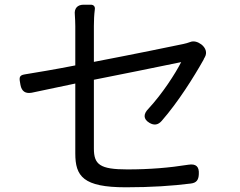

<svg xmlns="http://www.w3.org/2000/svg" viewBox="-20 -784 1020 816"><path d="M564 -482 750 -520C725 -471 671 -387 611 -322C589 -300 588 -278 615 -262C635 -250 652 -253 667 -270C737 -350 804 -457 845 -530C846 -533 848 -537 850 -540C862 -560 854 -581 836 -595C821 -606 804 -612 787 -605C779 -602 769 -599 759 -597C717 -588 546 -553 379 -521V-673C379 -696 380 -721 383 -744C385 -756 378 -764 366 -764H339H335C309 -764 295 -748 298 -722C299 -706 300 -689 300 -673V-506C214 -489 135 -476 86 -468C58 -464 62 -451 67 -423C72 -396 88 -385 115 -390L300 -429V-132C300 -35 333 12 515 12C623 12 712 6 791 -4C815 -7 824 -19 825 -44C827 -76 813 -89 781 -84C699 -71 617 -64 521 -64C404 -64 379 -85 379 -153V-445Z"/></svg>

Font: GenSenRounded2 TW R
Style: Regular
Weight: 400
Version: Version 2.100;PS 2.1;hotconv 16.6.51;makeotf.lib2.5.65220 DE